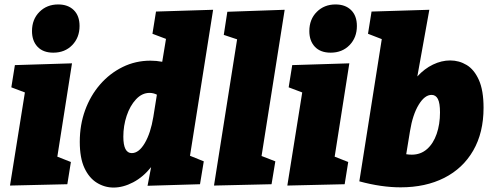

<svg xmlns="http://www.w3.org/2000/svg" viewBox="-20 -829 2207 864"><path d="M25 6 92 -413 31 -436 47 -536 304 -544 238 -124 299 -100 283 0ZM220 -592Q174 -592 149 -618.5Q124 -645 124 -689Q124 -742 157.5 -775.5Q191 -809 242 -809Q286 -809 312 -783.5Q338 -758 338 -712Q338 -660 305 -626Q272 -592 220 -592Z M491 15Q451 15 416 -6.5Q381 -28 360 -73Q339 -118 339 -191Q339 -267 363 -333Q387 -399 430.5 -449Q474 -499 532 -527.5Q590 -556 657 -556Q684 -556 710 -551L727 -654L666 -677L682 -777L939 -785L835 -128L897 -103L880 0L644 7L660 -77Q624 -32 579 -8.5Q534 15 491 15ZM573 -140Q605 -140 631.5 -185Q658 -230 670 -303L686 -403Q670 -411 653 -411Q619 -411 592 -382Q565 -353 550 -308Q535 -263 535 -214Q535 -140 573 -140Z M943 6 1047 -652 987 -672 1003 -776 1261 -785 1157 -127 1219 -103 1202 0Z M1273 6 1340 -413 1279 -436 1295 -536 1552 -544 1486 -124 1547 -100 1531 0ZM1468 -592Q1422 -592 1397 -618.5Q1372 -645 1372 -689Q1372 -742 1405.5 -775.5Q1439 -809 1490 -809Q1534 -809 1560 -783.5Q1586 -758 1586 -712Q1586 -660 1553 -626Q1520 -592 1468 -592Z M1597 -13 1698 -653 1636 -677 1652 -777 1912 -785 1858 -485Q1890 -520 1928.5 -538.5Q1967 -557 2006 -557Q2046 -557 2080 -536.5Q2114 -516 2135 -469Q2156 -422 2156 -344Q2156 -232 2109.5 -151.5Q2063 -71 1979 -28.5Q1895 14 1783 14Q1696 14 1597 -13ZM1825 -239 1808 -135Q1821 -133 1833 -133Q1873 -133 1901.5 -158Q1930 -183 1945 -226.5Q1960 -270 1960 -323Q1960 -365 1950.5 -383.5Q1941 -402 1922 -402Q1891 -402 1864 -357.5Q1837 -313 1825 -239Z"/></svg>

Font: Bitter Black
Style: Italic
Weight: 900
Italic angle: -9°
Designer: Sol Matas, and Bitter project Authors
Foundry: Sol Matas
Version: Version 2.001